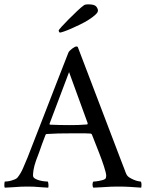

<svg xmlns="http://www.w3.org/2000/svg" viewBox="-34 -861 672 884"><path d="M284 -529 194 -291Q194 -290 194 -289Q196 -287 196 -287Q215 -286 241.5 -285.5Q268 -285 285 -285Q308 -285 326 -285.5Q344 -286 367 -288Q369 -288 369 -291Q370 -292 370 -293ZM93 -2Q76 -2 64 -1.5Q52 -1 40.5 0Q29 1 17 1.5Q5 2 -12 3Q-14 1 -14 -9.5Q-14 -20 -12 -25Q-8 -25 0.5 -26Q9 -27 18 -29.5Q27 -32 35 -35.5Q43 -39 47 -44Q62 -63 72 -86.5Q82 -110 93 -136Q130 -231 165 -321Q180 -359 195.5 -399.5Q211 -440 226.5 -479.5Q242 -519 256 -555Q270 -591 281 -619Q285 -627 298 -637Q311 -647 318 -647Q320 -647 321 -646.5Q322 -646 324 -645L523 -123Q534 -96 540 -79Q546 -62 548 -59Q552 -50 561.5 -44Q571 -38 581.5 -33.5Q592 -29 601.5 -27Q611 -25 614 -25Q618 -20 617.5 -9.5Q617 1 616 3Q587 1 564 -0.5Q541 -2 509 -2Q492 -2 478.5 -1.5Q465 -1 452.5 0Q440 1 426.5 1.5Q413 2 396 3Q392 -1 392 -11Q392 -21 396 -25Q401 -25 408.5 -26Q416 -27 424.5 -28.5Q433 -30 440.5 -32.5Q448 -35 451 -38Q455 -42 455 -52Q455 -63 445 -94Q435 -125 422 -158Q407 -196 389 -242Q388 -243 387 -244Q385 -246 383 -246Q374 -247 361 -247Q348 -247 334.5 -247Q321 -247 308 -247Q295 -247 286 -247Q256 -247 235 -246.5Q214 -246 181 -244Q180 -244 179.5 -243.5Q179 -243 178 -243Q177 -242 176 -241Q168 -220 160 -199Q154 -181 146.5 -160.5Q139 -140 132 -122Q123 -96 120.5 -79.5Q118 -63 118 -53Q118 -44 127.5 -38.5Q137 -33 149 -30Q161 -27 172 -26Q183 -25 186 -25Q188 -23 189 -12.5Q190 -2 188 3Q173 2 162.5 1.5Q152 1 142 0Q132 -1 120.5 -1.5Q109 -2 93 -2ZM236 -720Q236 -723 249.5 -738Q263 -753 282 -772Q301 -791 321 -810Q341 -829 354 -838Q360 -841 372 -841Q401 -841 409 -831Q417 -821 417 -812Q417 -804 405 -793Q393 -782 375 -770.5Q357 -759 335.5 -748.5Q314 -738 294.5 -729.5Q275 -721 260.5 -716Q246 -711 242 -711Q240 -711 238 -714.5Q236 -718 236 -720Z"/></svg>

Font: Vermiglione
Style: Regular
Weight: 400
Version: Version 1.000